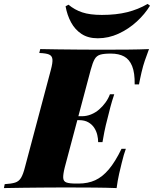

<svg xmlns="http://www.w3.org/2000/svg" viewBox="-68 -958 784 978"><path d="M242 -346 246 -366H460L456 -346ZM349 -366Q373 -366 395.5 -375Q418 -384 436.5 -400Q455 -416 469.5 -436Q484 -456 492 -478H514Q501 -439 494.5 -413.5Q488 -388 480 -356Q475 -336 471 -320.5Q467 -305 463.5 -286Q460 -267 454 -234H432Q432 -251 427.5 -270.5Q423 -290 412 -307Q401 -324 382 -335Q363 -346 335 -346ZM618 -528Q619 -587 605 -621.5Q591 -656 564 -670.5Q537 -685 497 -685H494Q461 -685 442.5 -679.5Q424 -674 414 -656.5Q404 -639 394 -602L262 -106Q253 -70 254 -52Q255 -34 270.5 -28.5Q286 -23 319 -23H332Q380 -23 417 -40Q454 -57 486.5 -95.5Q519 -134 551 -200H573Q568 -187 562.5 -168Q557 -149 552 -128Q547 -109 539 -73.5Q531 -38 526 0Q475 -2 412.5 -2.5Q350 -3 300 -3Q273 -3 232 -3Q191 -3 142.5 -2.5Q94 -2 45 -1.5Q-4 -1 -48 0L-44 -20Q-10 -22 9 -28Q28 -34 39 -52Q50 -70 59 -106L191 -602Q201 -639 199 -656.5Q197 -674 181.5 -680.5Q166 -687 132 -688L137 -708Q180 -707 229 -706.5Q278 -706 326.5 -705.5Q375 -705 416 -705Q457 -705 484 -705Q530 -705 587 -705.5Q644 -706 691 -708Q678 -673 669.5 -648.5Q661 -624 653 -590Q649 -572 645.5 -556Q642 -540 640 -528ZM451 -882Q524 -882 580 -896Q636 -910 684 -938L696 -929Q670 -886 628.5 -848Q587 -810 536 -786.5Q485 -763 430 -763Q381 -763 347.5 -785Q314 -807 294 -844Q274 -881 266 -926L281 -934Q312 -908 351 -895Q390 -882 451 -882Z"/></svg>

Font: Playfair Display Black
Style: Italic
Weight: 900
Italic angle: -14°
Designer: Claus Eggers Sørensen
Foundry: Claus Eggers Sørensen
Version: Version 1.203